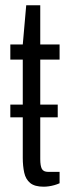

<svg xmlns="http://www.w3.org/2000/svg" viewBox="-20 -694 263 725"><path d="M19 -251V-299H198V-251ZM145 11Q111 11 94 -3Q77 -17 71.5 -42Q66 -67 66 -98V-469H19V-526H66L79 -674H132V-526H205V-469H132V-93Q132 -68 138 -56.5Q144 -45 162 -45H205V-2Q196 2 185.5 5Q175 8 164.5 9.5Q154 11 145 11Z"/></svg>

Font: Archivo Condensed Light
Style: Regular
Weight: 300
Width: 3
Designer: Hector Gatti
Foundry: Omnibus-Type
Version: Version 2.001